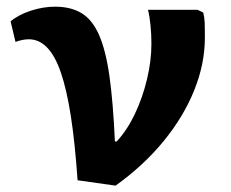

<svg xmlns="http://www.w3.org/2000/svg" viewBox="-20 -553 708 589"><path d="M334.5 16.5 218 0Q210 -115 197.3 -197Q184.5 -279 166.5 -331Q148.5 -383 124 -407.7Q99.5 -432.5 68.5 -432.5Q50 -432.5 27.5 -424.5L12.5 -487.5Q37 -508 74.8 -520.3Q112.5 -532.5 149 -532.5Q197 -532.5 230 -512.8Q263 -493 283.8 -446Q304.5 -399 315.8 -319.3Q327 -239.5 332.5 -119H338Q370 -153.5 393.8 -203.5Q417.5 -253.5 431 -310Q444.5 -366.5 444.5 -418.5Q444.5 -448 441.7 -475.5Q439 -503 434 -523H586L603.5 -514.5Q607 -501 607.8 -485Q608.5 -469 608.5 -437.5Q608.5 -357.5 576 -276.5Q543.5 -195.5 482.3 -120.5Q421 -45.5 334.5 16.5Z"/></svg>

Font: Literata Variable Black
Style: Regular
Weight: 900
Designer: Latin by Veronika Burian and Jose Scaglione. Greek by Irene Vlachou. Cyrillic by Vera Evstafieva.
Foundry: TypeTogether
Version: Version 3.021